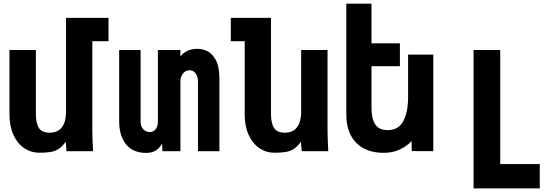

<svg xmlns="http://www.w3.org/2000/svg" viewBox="-20 -822 3040 1044"><path d="M31.5 -199.5V-550H175V-203.5Q175 -152 191.5 -126.2Q208 -100.5 250 -100.5Q294.5 -100.5 316.8 -130.2Q339 -160 339 -212.5V-725H570V-598H482V-119Q482 -87.5 484 -43.5Q485 -28.5 486 0H341.5L337.5 -51Q318.5 -25.5 300 -13Q281.5 -0.5 257.5 4Q233.5 8.5 193.5 8.5Q149 8.5 112 -16.2Q75 -41 53.2 -88.2Q31.5 -135.5 31.5 -199.5Z M628 -162V-550H744.5V-160Q744.5 -136 758.5 -120Q772.5 -104 793 -104Q814 -104 826.2 -119.2Q838.5 -134.5 838.5 -158V-550H961V-514.5Q975 -534 998.5 -545.2Q1022 -556.5 1055 -556.5Q1080 -556.5 1106.2 -544.5Q1132.5 -532.5 1152.8 -496.8Q1173 -461 1173 -395.5V0H1056.5V-381Q1056.5 -403.5 1044.5 -421.8Q1032.5 -440 1010 -440Q989 -440 975 -421.8Q961 -403.5 961 -381V0H863L861.5 -41.5Q847 -15.5 826.2 -3Q805.5 9.5 773 9.5Q729 9.5 696.2 -10.2Q663.5 -30 645.8 -68.8Q628 -107.5 628 -162Z M1310.5 -199.5V-598H1235V-725H1453.5V-203.5Q1453.5 -152 1470 -126.2Q1486.5 -100.5 1529 -100.5Q1573 -100.5 1595.2 -130.2Q1617.5 -160 1617.5 -212.5V-550H1761V-119Q1761 -87.5 1763 -43.5Q1764 -28.5 1765 0H1620.5L1616.5 -51Q1597 -25.5 1578.5 -13Q1560 -0.5 1536 4Q1512 8.5 1472 8.5Q1427.5 8.5 1390.8 -16.2Q1354 -41 1332.2 -88.2Q1310.5 -135.5 1310.5 -199.5Z M1916.5 -46Q1863 -100.5 1863 -200V-802H2000V-586.5H2154.5V-462H2000V-236Q2000 -176 2020.5 -145.2Q2041 -114.5 2088.5 -114.5Q2147 -114.5 2173 -163.8Q2199 -213 2199 -294V-525H2336V0L2219 -0.5L2218 -55Q2192.5 -27.5 2154.2 -9.2Q2116 9 2065 9Q2018.5 9 1980.8 -4.8Q1943 -18.5 1916.5 -46Z M2555 -550H2700V70H2915V202.5H2555Z"/></svg>

Font: JuliaMono ExtraBold
Style: Regular
Weight: 800
Monospace: yes
Designer: cormullion
Foundry: corm
Version: Version 0.055; ttfautohint (v1.8.4)